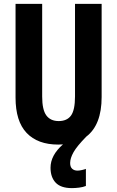

<svg xmlns="http://www.w3.org/2000/svg" viewBox="-20 -734 602 988"><path d="M341 105Q341 125 351.5 134.5Q362 144 379 144Q388 144 401.5 141Q415 138 422 135V223Q407 229 387 231.5Q367 234 350 234Q293 234 266.5 206Q240 178 240 129Q240 65 304 9Q292 10 280 10Q174 10 117 -50Q60 -110 60 -232V-714H197V-237Q197 -169 218.5 -140Q240 -111 282 -111Q325 -111 345.5 -139.5Q366 -168 366 -238V-714H503V-235Q503 -91 424 -31Q376 18 358.5 49Q341 80 341 105Z"/></svg>

Font: Noto Sans Lao ExtraCondensed
Style: Bold
Weight: 700
Width: 2
Designer: Monotype Design Team
Foundry: Monotype Imaging Inc.
Version: Version 2.003; ttfautohint (v1.8.4.7-5d5b)